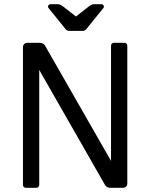

<svg xmlns="http://www.w3.org/2000/svg" viewBox="-20 -900 720 920"><path d="M90 -14V-674Q90 -683 96 -689Q102 -695 111 -695H170Q178 -695 185 -691.5Q192 -688 196 -681L512 -129V-681Q512 -687 516 -691Q520 -695 526 -695H576Q582 -695 586 -691Q590 -687 590 -681V-21Q590 -12 584 -6Q578 0 569 0H509Q501 0 494 -3.5Q487 -7 483 -14L168 -565V-14Q168 -8 164 -4Q160 0 154 0H104Q98 0 94 -4Q90 -8 90 -14ZM294 -761 213 -861Q210 -864 210 -868Q210 -873 213.5 -876.5Q217 -880 223 -880H256Q268 -880 281 -870L344 -821L407 -870Q420 -880 431 -880H465Q473 -880 476.5 -873.5Q480 -867 475 -861L394 -761Q388 -752 376 -752H312Q300 -752 294 -761Z"/></svg>

Font: Miriam Libre
Style: Regular
Weight: 400
Designer: Michal Sahar
Foundry: Hagilda
Version: Version 1.001